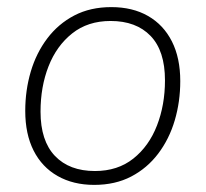

<svg xmlns="http://www.w3.org/2000/svg" viewBox="-20 -512 578 540"><path d="M245 8Q186 8 142 -17Q98 -42 74.5 -88.5Q51 -135 51 -200Q51 -258 66.5 -310.5Q82 -363 113 -404Q144 -445 189 -468.5Q234 -492 293 -492Q353 -492 396.5 -467Q440 -442 463.5 -395.5Q487 -349 487 -284Q487 -226 471.5 -173.5Q456 -121 425 -80Q394 -39 349 -15.5Q304 8 245 8ZM247 -31Q311 -31 355 -66Q399 -101 421.5 -159Q444 -217 444 -286Q444 -369 403.5 -411Q363 -453 291 -453Q227 -453 183 -418Q139 -383 116.5 -325.5Q94 -268 94 -198Q94 -116 134.5 -73.5Q175 -31 247 -31Z"/></svg>

Font: Nunito Sans 12pt ExtraLight 12pt ExtraLight
Style: Italic
Weight: 250
Italic angle: -9°
Version: Version 3.101;gftools[0.9.27]